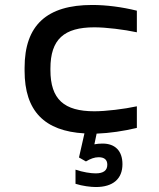

<svg xmlns="http://www.w3.org/2000/svg" viewBox="-20 -529 640 773"><path d="M79 -256V-244C79 -82 159 -1 320 8L298 105L326 121C344 110 361 104 377 104C400 104 412 114 412 134C412 157 397 169 365 169C345 169 313 164 284 154V211C312 220 346 224 366 224C435 224 473 191 473 132C473 78 443 49 393 49C382 49 370 50 360 52L369 9C422 7 476 -1 531 -14V-101C480 -90 407 -81 360 -81C238 -81 183 -129 183 -247V-253C183 -371 238 -419 360 -419C407 -419 480 -410 531 -399V-486C470 -501 408 -509 351 -509C169 -509 79 -428 79 -256Z"/></svg>

Font: LT Wave Mono Medium
Style: Regular
Weight: 500
Designer: Daniel Lyons
Version: Version 2.5 (Glyphs App)